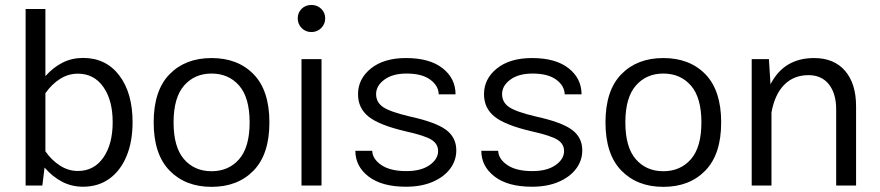

<svg xmlns="http://www.w3.org/2000/svg" viewBox="-20 -742 3519 768"><path d="M149.4 0H82.5V-706.1H161.6V-437.5Q192.9 -472.7 230.5 -491.5Q268.1 -510.3 312 -510.3Q403.8 -510.3 457 -440.4Q510.3 -370.6 510.3 -253.4Q510.3 -175.3 486.1 -117.2Q461.9 -59.1 417.5 -27.1Q373 4.9 312 4.9Q266.6 4.9 228.3 -15.1Q189.9 -35.2 158.2 -71.8ZM291.5 -447.3Q252.9 -447.3 219.7 -426Q186.5 -404.8 161.6 -369.1V-136.7Q186.5 -101.1 220 -79.6Q253.4 -58.1 291.5 -58.1Q356 -58.1 393.3 -111.6Q430.7 -165 430.7 -253.4Q430.7 -341.3 393.3 -394.3Q356 -447.3 291.5 -447.3Z M826.2 -509.8Q931.6 -509.8 994.6 -444.8Q1057.6 -379.9 1057.6 -252.4Q1057.6 -125 994.4 -59.8Q931.2 5.4 826.2 5.4Q721.7 5.4 658.2 -59.8Q594.7 -125 594.7 -252.4Q594.7 -379.9 658 -444.8Q721.2 -509.8 826.2 -509.8ZM826.2 -447.8Q758.3 -447.8 716.3 -399.7Q674.3 -351.6 674.3 -252.4Q674.3 -153.3 716.1 -105.2Q757.8 -57.1 826.2 -57.1Q894.5 -57.1 936.5 -105.2Q978.5 -153.3 978.5 -252.4Q978.5 -351.6 936.5 -399.7Q894.5 -447.8 826.2 -447.8Z M1170.9 -668.5Q1170.9 -691.4 1186.5 -706.8Q1202.1 -722.2 1225.6 -722.2Q1249 -722.2 1264.9 -706.8Q1280.8 -691.4 1280.8 -668.5Q1280.8 -646 1264.9 -629.9Q1249 -613.8 1225.6 -613.8Q1202.1 -613.8 1186.5 -629.9Q1170.9 -646 1170.9 -668.5ZM1186 -505.4H1266.1V0H1186Z M1604 -509.8Q1698.7 -509.8 1750.5 -469Q1802.2 -428.2 1802.2 -364.7H1734.9Q1733.9 -399.4 1700.7 -423.6Q1667.5 -447.8 1606.4 -447.8Q1550.3 -447.8 1517.3 -423.3Q1484.4 -398.9 1484.4 -365.7Q1484.4 -333 1512 -314Q1539.6 -294.9 1617.7 -276.4Q1721.2 -253.9 1763.2 -223.4Q1805.2 -192.9 1805.2 -140.6Q1805.2 -99.6 1780.3 -66.7Q1755.4 -33.7 1710.2 -14.4Q1665 4.9 1604 4.9Q1507.3 4.9 1454.3 -35.9Q1401.4 -76.7 1401.4 -138.7H1468.8Q1470.2 -105.5 1505.9 -81.5Q1541.5 -57.6 1605.5 -57.6Q1664.1 -57.6 1698.2 -81.5Q1732.4 -105.5 1732.4 -137.7Q1732.4 -166.5 1705.8 -183.1Q1679.2 -199.7 1602.5 -216.8Q1497.6 -241.2 1454.8 -275.1Q1412.1 -309.1 1412.1 -365.2Q1412.1 -426.8 1463.9 -468.3Q1515.6 -509.8 1604 -509.8Z M2107.9 -509.8Q2202.6 -509.8 2254.4 -469Q2306.2 -428.2 2306.2 -364.7H2238.8Q2237.8 -399.4 2204.6 -423.6Q2171.4 -447.8 2110.4 -447.8Q2054.2 -447.8 2021.2 -423.3Q1988.3 -398.9 1988.3 -365.7Q1988.3 -333 2015.9 -314Q2043.5 -294.9 2121.6 -276.4Q2225.1 -253.9 2267.1 -223.4Q2309.1 -192.9 2309.1 -140.6Q2309.1 -99.6 2284.2 -66.7Q2259.3 -33.7 2214.1 -14.4Q2168.9 4.9 2107.9 4.9Q2011.2 4.9 1958.3 -35.9Q1905.3 -76.7 1905.3 -138.7H1972.7Q1974.1 -105.5 2009.8 -81.5Q2045.4 -57.6 2109.4 -57.6Q2168 -57.6 2202.1 -81.5Q2236.3 -105.5 2236.3 -137.7Q2236.3 -166.5 2209.7 -183.1Q2183.1 -199.7 2106.4 -216.8Q2001.5 -241.2 1958.7 -275.1Q1916 -309.1 1916 -365.2Q1916 -426.8 1967.8 -468.3Q2019.5 -509.8 2107.9 -509.8Z M2633.3 -509.8Q2738.8 -509.8 2801.8 -444.8Q2864.7 -379.9 2864.7 -252.4Q2864.7 -125 2801.5 -59.8Q2738.3 5.4 2633.3 5.4Q2528.8 5.4 2465.3 -59.8Q2401.9 -125 2401.9 -252.4Q2401.9 -379.9 2465.1 -444.8Q2528.3 -509.8 2633.3 -509.8ZM2633.3 -447.8Q2565.4 -447.8 2523.4 -399.7Q2481.4 -351.6 2481.4 -252.4Q2481.4 -153.3 2523.2 -105.2Q2564.9 -57.1 2633.3 -57.1Q2701.7 -57.1 2743.7 -105.2Q2785.6 -153.3 2785.6 -252.4Q2785.6 -351.6 2743.7 -399.7Q2701.7 -447.8 2633.3 -447.8Z M3065.9 0H2986.8V-505.4H3055.7L3062 -404.8Q3115.7 -509.8 3236.3 -509.8Q3316.4 -509.8 3360.4 -458.5Q3404.3 -407.2 3404.3 -316.9V0H3324.7V-304.2Q3324.7 -367.7 3295.7 -404.5Q3266.6 -441.4 3213.9 -441.4Q3154.8 -441.4 3116.7 -402.6Q3078.6 -363.8 3065.9 -292Z"/></svg>

Font: Estedad-FD Regular
Style: FD-Regular
Weight: 400
Designer: Amin Abedi
Version: Version 7.3